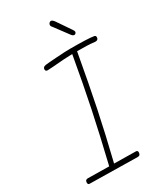

<svg xmlns="http://www.w3.org/2000/svg" viewBox="-218 -979 904 1058"><g transform="rotate(-30 233.5 -449.5)"><path d="M467 -690Q467 -680 461 -675.5Q455 -671 447 -672Q421 -675 396 -676Q371 -677 334 -677Q300 -487 271 -346.5Q242 -206 201 -39L338 -37Q350 -37 350 -25Q350 -5 332 -5L28 -10Q18 -10 18 -23Q18 -41 35 -41L170 -39Q213 -218 242.5 -359Q272 -500 303 -677Q254 -676 176 -669L141 -667Q128 -667 128 -680Q128 -695 147 -698Q160 -700 219.5 -704Q279 -708 306 -708Q421 -708 456 -702Q462 -701 464.5 -698.5Q467 -696 467 -690ZM350 -772 286 -858Q282 -863 279 -867Q276 -871 276 -876Q276 -883 281 -888.5Q286 -894 292 -894Q302 -894 314 -876L372 -791Q379 -781 379 -776Q379 -770 375 -766Q371 -762 366 -762Q358 -762 350 -772Z"/></g></svg>

Font: Mali ExtraLight
Style: Italic
Weight: 275
Italic angle: -10°
Version: Version 1.000; ttfautohint (v1.6)